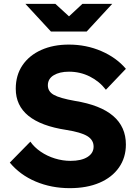

<svg xmlns="http://www.w3.org/2000/svg" viewBox="-20 -963 720 999"><path d="M31 -117 138 -226Q158 -197 191.5 -174Q225 -151 265.5 -138.5Q306 -126 347 -126Q403 -126 435 -146Q467 -166 467 -200Q467 -235 434 -255Q401 -275 325 -287Q62 -327 62 -501Q62 -572 97 -623.5Q132 -675 194.5 -703Q257 -731 338 -731Q429 -731 507.5 -697Q586 -663 635 -605L531 -496Q497 -540 447 -565Q397 -590 339 -590Q290 -590 259.5 -571.5Q229 -553 229 -519Q229 -487 260 -469.5Q291 -452 370 -438Q635 -395 635 -211Q635 -143 599 -91.5Q563 -40 497.5 -12Q432 16 343 16Q247 16 165.5 -18.5Q84 -53 31 -117ZM112 -943H268L339 -878L409 -943H564L431 -799H245Z"/></svg>

Font: Wix Madefor Text ExtraBold
Style: Regular
Weight: 800
Designer: Dalton Maag Ltd
Foundry: Dalton Maag Ltd
Version: Version 3.100